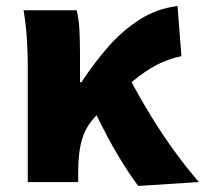

<svg xmlns="http://www.w3.org/2000/svg" viewBox="-20 -603 679 636"><path d="M438 13Q407 -28 372.5 -85.5Q338 -143 300 -221L298 -219Q266 -187 252.5 -143.5Q239 -100 239 -35V0H72V-392Q72 -426 69 -474.5Q66 -523 58 -569H234Q241 -541 243 -504.5Q245 -468 245 -427V-331H250Q292 -395 339.5 -449Q387 -503 444 -539Q501 -575 568 -583L581 -417Q538 -408 500 -388.5Q462 -369 416 -331Q445 -276 482.5 -215Q520 -154 561 -98Q602 -42 639 0Z"/></svg>

Font: Source Han Sans TC Heavy
Style: Regular
Weight: 900
Designer: Ryoko NISHIZUKA Ë•øÂ°öÊ∂ºÂ≠ê (kana, bopomofo & ideographs); Paul D. Hunt (Latin, Greek & Cyrillic); Sandoll Communicatio
Foundry: Adobe
Version: Version 2.004;hotconv 1.0.118;makeotfexe 2.5.65603